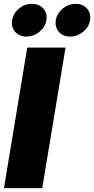

<svg xmlns="http://www.w3.org/2000/svg" viewBox="-20 -974 488 994"><path d="M319.3 -727.5 198.7 0H0.5L121.1 -727.5ZM343.3 -784.7Q306.2 -784.7 284.7 -809.3Q263.2 -834 269 -869.6Q274.9 -905.3 304.7 -929.7Q334.5 -954.1 371.6 -954.1Q408.7 -954.1 430.4 -929.7Q452.1 -905.3 446.3 -869.6Q440.4 -834 410.4 -809.3Q380.4 -784.7 343.3 -784.7ZM117.2 -784.7Q79.6 -784.7 58.3 -809.3Q37.1 -834 43 -869.6Q48.8 -905.3 78.4 -929.7Q107.9 -954.1 145 -954.1Q182.6 -954.1 204.3 -929.7Q226.1 -905.3 220.2 -869.6Q214.4 -834 184.3 -809.3Q154.3 -784.7 117.2 -784.7Z"/></svg>

Font: Inter 18pt Black
Style: Italic
Weight: 900
Italic angle: -9.3988°
Designer: Rasmus Andersson
Foundry: rsms
Version: Version 4.001;git-66647c0bb